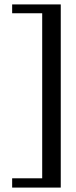

<svg xmlns="http://www.w3.org/2000/svg" viewBox="-20 -725 344 869"><path d="M35 82H171V-665H35V-705H255V124H35Z"/></svg>

Font: Trirong Medium
Style: Regular
Weight: 500
Designer: Katatrad Team
Foundry: CadsonDemak
Version: Version 1.001